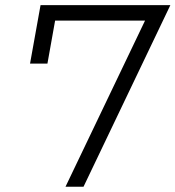

<svg xmlns="http://www.w3.org/2000/svg" viewBox="-20 -713 670 733"><path d="M230 0 533.7 -634.3H190.4L161.1 -470.2H94.7L134.8 -693.4H630.4L298.8 0Z"/></svg>

Font: Cascadia Code PL Light
Style: Italic
Weight: 300
Italic angle: -10°
Monospace: yes
Designer: Aaron Bell
Foundry: Saja Typeworks
Version: Version 2404.023; ttfautohint (v1.8.4)